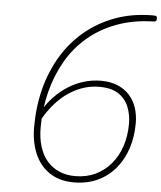

<svg xmlns="http://www.w3.org/2000/svg" viewBox="-65 -1071 960 1147"><g transform="rotate(5 415.0 -497.5)"><path d="M420 20Q335 20 275.5 -19.5Q216 -59 186 -129Q156 -199 156 -289Q156 -410 183.5 -517.5Q211 -625 265 -715.5Q319 -806 398 -872.5Q477 -939 578 -976.5Q679 -1014 801 -1015Q816 -1015 822.5 -1013.5Q829 -1012 830 -1001Q831 -988 826.5 -983.5Q822 -979 811 -979Q690 -976 592 -939.5Q494 -903 419.5 -839.5Q345 -776 296 -690.5Q247 -605 221 -503Q195 -401 195 -290Q195 -227 210.5 -176.5Q226 -126 255.5 -91Q285 -56 328 -37Q371 -18 425 -18Q492 -18 546 -43.5Q600 -69 639 -115Q678 -161 698.5 -223Q719 -285 719 -357Q719 -412 700 -459Q681 -506 638.5 -534Q596 -562 524 -562Q476 -562 433 -548.5Q390 -535 351.5 -511Q313 -487 280.5 -454Q248 -421 222 -383.5Q196 -346 178 -305L185 -382Q215 -434 253 -474Q291 -514 336 -542Q381 -570 430 -584.5Q479 -599 532 -599Q588 -599 631.5 -580.5Q675 -562 703.5 -529.5Q732 -497 745.5 -454.5Q759 -412 759 -365Q759 -282 736 -212.5Q713 -143 669 -90.5Q625 -38 562 -9Q499 20 420 20Z"/></g></svg>

Font: Playwrite RO Thin
Style: Regular
Weight: 250
Version: Version 1.002